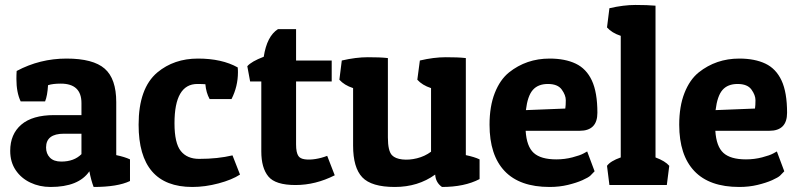

<svg xmlns="http://www.w3.org/2000/svg" viewBox="-20 -743 3206 771"><path d="M45.9 -425.8Q45.9 -433.6 46.1 -441.7Q46.4 -449.7 46.9 -458Q140.1 -507.8 247.1 -507.8Q354 -507.8 400.4 -467.3Q446.8 -426.8 446.8 -333V-120.1Q481.4 -112.8 502 -103V-16.1Q452.1 7.8 356 7.8Q345.7 -19 338.9 -55.2Q295.9 7.8 183.1 7.8Q138.7 7.8 101.8 -9.8Q64.9 -27.3 43 -59.8Q21 -92.3 21 -137.2Q21 -204.1 65.4 -242.4Q109.9 -280.8 197.8 -280.8H307.1V-329.1Q307.1 -407.2 224.1 -407.2Q191.9 -407.2 172.9 -400.9Q170.4 -358.4 161.1 -335.9H63Q45.9 -371.6 45.9 -425.8ZM226.1 -94.2Q277.3 -94.2 307.1 -124V-206.1H236.8Q165 -206.1 165 -150.9Q165 -126 180.4 -110.1Q195.8 -94.2 226.1 -94.2Z M772.5 -405.8Q680.7 -405.8 680.7 -248Q680.7 -168 706.1 -136.5Q731.4 -105 779.8 -105Q854.5 -105 913.6 -119.1L943.8 -42Q911.6 -21 857.7 -6.6Q803.7 7.8 752.4 7.8Q536.6 7.8 536.6 -242.2Q536.6 -388.7 611.8 -452.1Q678.7 -507.8 774.9 -507.8Q871.1 -507.8 934.6 -472.2Q935.1 -467.3 935.3 -462.4Q935.5 -457.5 935.5 -453.1Q935.5 -396 909.7 -345.2H821.8Q807.6 -370.6 804.7 -404.8Q798.3 -405.3 790.3 -405.5Q782.2 -405.8 772.5 -405.8Z M1096.2 -626H1168.9V-500H1312V-416H1168.9V-163.1Q1168.9 -130.4 1178.2 -116.7Q1185.1 -106 1203.9 -103.3Q1222.7 -100.6 1247.1 -104.5Q1271.5 -108.4 1293.9 -117.2L1324.2 -39.1Q1247.1 0 1166.5 0Q1085.9 0 1057.6 -34.4Q1029.3 -68.8 1029.3 -134.8V-416H984.4L973.1 -477.1Q989.3 -496.1 1039.1 -515.1Q1051.8 -597.7 1096.2 -626Z M1727.5 -42Q1658.7 7.8 1565.4 7.8Q1471.7 7.8 1434.8 -31Q1397.9 -69.8 1397.9 -158.2V-389.2Q1362.3 -400.9 1342.8 -422.9L1352.5 -500Q1409.2 -513.2 1457 -513.2Q1481 -513.2 1501 -512.5Q1521 -511.7 1537.6 -509.8V-190.9Q1537.6 -136.7 1554.2 -119.6Q1567.4 -106 1595.2 -102.8Q1623 -99.6 1654.5 -107.4Q1686 -115.2 1710.9 -133.8V-389.2Q1675.3 -400.9 1655.8 -422.9L1666 -500Q1721.7 -513.2 1770 -513.2Q1793.9 -513.2 1814 -512.5Q1834 -511.7 1850.6 -509.8V-120.1Q1885.3 -112.8 1905.8 -103V-23.9Q1845.2 7.8 1754.9 7.8Q1729.5 -9.8 1727.5 -42Z M2187 7.8Q2066.9 7.8 2006.3 -56.2Q1945.8 -120.1 1945.8 -242.2Q1945.8 -315.9 1966.8 -369.4Q1987.8 -422.9 2023.9 -452.1Q2093.8 -507.8 2187 -507.8Q2249 -507.8 2291.7 -487.5Q2334.5 -467.3 2356.7 -419.7Q2378.9 -372.1 2378.9 -290Q2378.9 -217.8 2307.6 -217.8H2090.8Q2094.7 -154.8 2123.3 -128.9Q2151.9 -103 2213.9 -103Q2247.6 -103 2278.6 -111.1Q2309.6 -119.1 2323.7 -127L2337.9 -134.8L2367.7 -55.2Q2362.3 -48.8 2350.6 -37.6Q2342.8 -30.3 2318.8 -19.5Q2294.9 -8.8 2260.5 -0.5Q2226.1 7.8 2187 7.8ZM2091.8 -300.8 2250 -307.1Q2252 -319.3 2252 -340.8Q2252 -360.8 2235.8 -383.3Q2219.7 -405.8 2180.2 -405.8Q2140.6 -405.8 2119.6 -381.8Q2098.6 -357.9 2091.8 -300.8Z M2417.5 -632.8 2427.2 -710Q2483.9 -723.1 2531.7 -723.1Q2579.6 -723.1 2612.3 -720.2V-110.8Q2651.4 -96.2 2667.5 -77.1L2657.7 0H2427.2L2417.5 -77.1Q2431.2 -96.2 2472.7 -110.8V-599.1Q2437 -610.8 2417.5 -632.8Z M2948.7 7.8Q2828.6 7.8 2768.1 -56.2Q2707.5 -120.1 2707.5 -242.2Q2707.5 -315.9 2728.5 -369.4Q2749.5 -422.9 2785.6 -452.1Q2855.5 -507.8 2948.7 -507.8Q3010.7 -507.8 3053.5 -487.5Q3096.2 -467.3 3118.4 -419.7Q3140.6 -372.1 3140.6 -290Q3140.6 -217.8 3069.3 -217.8H2852.5Q2856.4 -154.8 2885 -128.9Q2913.6 -103 2975.6 -103Q3009.3 -103 3040.3 -111.1Q3071.3 -119.1 3085.4 -127L3099.6 -134.8L3129.4 -55.2Q3124 -48.8 3112.3 -37.6Q3104.5 -30.3 3080.6 -19.5Q3056.6 -8.8 3022.2 -0.5Q2987.8 7.8 2948.7 7.8ZM2853.5 -300.8 3011.7 -307.1Q3013.7 -319.3 3013.7 -340.8Q3013.7 -360.8 2997.6 -383.3Q2981.4 -405.8 2941.9 -405.8Q2902.3 -405.8 2881.3 -381.8Q2860.4 -357.9 2853.5 -300.8Z"/></svg>

Font: Odor Mean Chey
Style: Regular
Weight: 400
Designer: Danh Hong
Version: Version 8.002; ttfautohint (v1.8.3)